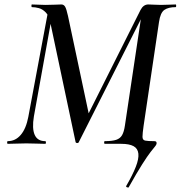

<svg xmlns="http://www.w3.org/2000/svg" viewBox="-20 -645 810 861"><path d="M557 195Q556 197 550 195Q544 193 546 189Q575 139 589 103Q603 67 600.5 44Q598 21 579 10.5Q560 0 524 0H450Q447 0 447 -6Q447 -12 450 -12Q483 -12 501 -18Q519 -24 527.5 -39Q536 -54 540 -81L615 -582L639 -613L333 -7Q331 -3 325.5 -3.5Q320 -4 319 -8L206 -542Q200 -574 185.5 -589Q171 -604 154.5 -608.5Q138 -613 123 -613Q121 -613 121 -619Q121 -625 123 -625Q136 -625 151.5 -624Q167 -623 184 -623Q208 -623 226.5 -624Q245 -625 255 -625Q266 -625 272 -615Q278 -605 285 -573L382 -116L328 -38L610 -600Q623 -625 645 -625Q653 -625 670.5 -624Q688 -623 702 -623Q724 -623 738.5 -624Q753 -625 768 -625Q770 -625 770 -619Q770 -613 768 -613Q735 -613 717 -600.5Q699 -588 693 -546L624 -81Q619 -46 619 -31.5Q619 -17 631 -14.5Q643 -12 672 -12Q679 -12 681 -8.5Q683 -5 682 0Q681 5 675 12Q669 19 655 37Q641 55 617.5 92Q594 129 557 195ZM15 0Q12 0 12 -6Q12 -12 15 -12Q49 -12 73 -40Q97 -68 107 -121L197 -602L218 -600L132 -123Q123 -69 135.5 -40.5Q148 -12 183 -12Q186 -12 186 -6Q186 0 183 0Q165 0 144.5 -1Q124 -2 98 -2Q75 -2 54.5 -1Q34 0 15 0Z"/></svg>

Font: Cormorant SemiBold
Style: Italic
Weight: 600
Italic angle: -10°
Designer: Christian Thalmann (Catharsis Fonts)
Foundry: Catharsis Fonts
Version: Version 4.000